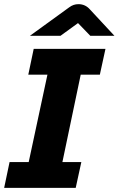

<svg xmlns="http://www.w3.org/2000/svg" viewBox="-33 -903 570 923"><path d="M-13 0 13 -124H105L195 -544H103L129 -668H474L447 -544H355L267 -124H358L331 0ZM111 -731 300 -868Q320 -883 344 -883Q377 -883 399 -858L517 -731H401L342 -792L258 -731Z"/></svg>

Font: Atkinson Hyperlegible
Style: Bold Italic
Weight: 700
Italic angle: -12°
Designer: Elliott Scott, Megan Eiswerth, Linus Boman, Theodore Petrosky
Foundry: Braille Institute
Version: Version 1.006; ttfautohint (v1.8.3)